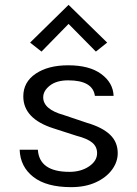

<svg xmlns="http://www.w3.org/2000/svg" viewBox="-20 -759 566 791"><path d="M273 12Q171.5 12 117.5 -30Q63.5 -72 61 -142H136Q142 -51 266 -51Q313.5 -51 346.8 -73.5Q380 -96 380 -128Q380 -154.5 360.2 -171.2Q340.5 -188 294 -200L201 -230Q76 -269.5 76 -362Q76 -421 127.2 -455.5Q178.5 -490 261 -490Q348.5 -490 397.2 -454Q446 -418 448 -364H371Q362 -428 261 -428Q213 -428 185.5 -406.5Q158 -385 158 -358Q158 -308.5 243 -285L338 -253Q401.5 -234.5 433.2 -204.2Q465 -174 465 -128Q465 -91.5 441.2 -59.5Q417.5 -27.5 374.5 -7.8Q331.5 12 273 12ZM375 -546.5 262.5 -660.5 151 -546.5 104 -583.5 262.5 -739 421.5 -583.5Z"/></svg>

Font: Betina Sans
Style: Regular
Weight: 400
Designer: Jonathan Pinhorn (font) & Cristiano Sobral (main changes)
Version: Version 2.001;April 28, 2021;FontCreator 13.0.0.2655 32-bit;